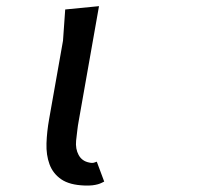

<svg xmlns="http://www.w3.org/2000/svg" viewBox="-20 -580 690 608"><path d="M179.5 -451 186.5 -550 293.5 -560.5 229 -195.5Q226.5 -182.5 224.8 -167.2Q223 -152 221 -134.5Q218.5 -108.5 229 -89.2Q239.5 -70 261.5 -65.5Q272 -63 277.8 -65Q283.5 -67 286.5 -68L310 -5Q306.5 -3.5 301.8 -1Q297 1.5 290 3.5Q283 5.5 272.8 6.8Q262.5 8 248.5 7.5Q200.5 6 174 -12.2Q147.5 -30.5 136.8 -59.8Q126 -89 127.2 -126.2Q128.5 -163.5 135.5 -202.5Z"/></svg>

Font: B612 Mono
Style: Italic
Weight: 400
Italic angle: -10°
Version: Version 1.005